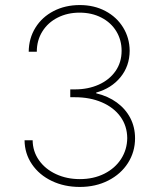

<svg xmlns="http://www.w3.org/2000/svg" viewBox="-20 -737 632 767"><path d="M78.1 -176.8H110.4Q110.8 -132.3 135.7 -96.9Q160.6 -61.5 203.6 -41.5Q246.6 -21.5 298.8 -21.5Q354 -21.5 397 -43.2Q439.9 -64.9 463.9 -102.3Q487.8 -139.6 488.3 -185.5Q487.8 -233.9 461.2 -270.8Q434.6 -307.6 387.2 -328.1Q339.8 -348.6 279.3 -348.6H260.7V-379.9H279.3Q332 -379.9 374.5 -398.9Q417 -418 441.4 -452.9Q465.8 -487.8 465.8 -534.2Q465.8 -577.1 444.6 -612.1Q423.3 -647 385 -666.7Q346.7 -686.5 297.9 -686.5Q249.5 -686.5 210.4 -666.7Q171.4 -647 149.2 -611.3Q127 -575.7 127 -530.3H94.7Q95.2 -584 121.6 -626.5Q147.9 -668.9 194.3 -692.9Q240.7 -716.8 298.8 -716.8Q356 -716.8 401.1 -692.9Q446.3 -668.9 471.9 -627.2Q497.6 -585.4 498 -534.2Q497.6 -473.1 461.4 -428.7Q425.3 -384.3 364.3 -367.2V-364.3Q411.6 -353 446.5 -327.6Q481.4 -302.2 500.5 -265.6Q519.5 -229 519.5 -184.6Q519.5 -130.4 491.2 -85.9Q462.9 -41.5 412.6 -15.9Q362.3 9.8 298.8 9.8Q236.8 9.8 186.8 -14.2Q136.7 -38.1 107.7 -80.8Q78.6 -123.5 78.1 -176.8Z"/></svg>

Font: Pretendard JP Thin
Style: Regular
Weight: 100
Designer: Base glyphs from Inter by Rasmus Andersson; Hangeul glyphs from Noto Sans CJK(Source Han Sans) by Jang Soo-young and Kan
Foundry: Kil Hyung-jin
Version: Version 1.309